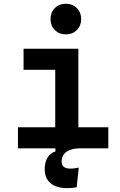

<svg xmlns="http://www.w3.org/2000/svg" viewBox="-20 -771 626 998"><path d="M329.6 207Q273.4 207 242.9 181.4Q212.4 155.8 212.4 108.4Q212.4 72.8 226.8 48.6Q241.2 24.4 268.1 16.1V0H73.2V-109.4H267.1V-408.2H102.5V-517.6H387.2V-109.4H543V0H395Q350.1 0 325.2 18.3Q300.3 36.6 300.3 69.8Q300.3 105.5 347.2 105.5Q365.2 105.5 389.6 100.1L378.4 202.6Q353 207 329.6 207ZM322.3 -592.3Q287.6 -592.3 265.1 -614.7Q242.7 -637.2 242.7 -671.9Q242.7 -706.5 265.1 -729Q287.6 -751.5 322.3 -751.5Q356.9 -751.5 379.4 -729Q401.9 -706.5 401.9 -671.9Q401.9 -637.2 379.4 -614.7Q356.9 -592.3 322.3 -592.3Z"/></svg>

Font: CaskaydiaCove NF SemiBold
Style: Regular
Weight: 600
Designer: Aaron Bell
Foundry: Saja Typeworks
Version: Version 2111.001; VTT 6.35;Nerd Fonts 3.2.1